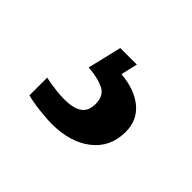

<svg xmlns="http://www.w3.org/2000/svg" viewBox="-68 -119 468 468"><g transform="rotate(45 166.5 115.5)"><path d="M137 240Q121 240 94.5 237Q68 234 50 229V168Q88 176 118 176Q147 176 163 165.5Q179 155 179 130Q179 101 157.5 91Q136 81 104 79L125 -9H182L172 34Q221 38 250 62Q279 86 279 126Q279 179 240 209.5Q201 240 137 240Z"/></g></svg>

Font: Noto Serif Tibetan
Style: Bold
Weight: 700
Designer: Monotype Design Team
Foundry: Monotype Imaging Inc.
Version: Version 2.103; ttfautohint (v1.8.4.7-5d5b)